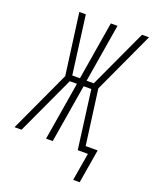

<svg xmlns="http://www.w3.org/2000/svg" viewBox="-178 -826 866 1082"><g transform="rotate(20 254.5 -284.5)"><path d="M397 166 425 0H364L318 -350H272L214 0H174L232 -350H189L27 0H-15L155 -368L106 -735H145L191 -385H237L295 -735H335L277 -385H320L482 -735H524L354 -367L398 -37H470L436 166Z"/></g></svg>

Font: Iosevka Extralight Oblique
Style: Regular
Weight: 200
Italic angle: -9°
Monospace: yes
Designer: Belleve Invis
Foundry: Belleve Invis
Version: Version 32.5.0; ttfautohint (v1.8.4)